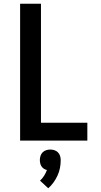

<svg xmlns="http://www.w3.org/2000/svg" viewBox="-20 -755 540 1031"><path d="M88 0V-735H200V-96H449V0ZM239 256 195 215Q208 203 217 188.5Q226 174 232 158Q223 156 215.5 151Q208 146 203 138.5Q198 131 196 122Q194 113 194 104Q194 93 197.5 82Q201 71 209 63Q217 55 228 51.5Q239 48 250 48Q261 48 272 51.5Q283 55 291 63Q299 71 302.5 82Q306 93 306 104Q306 126 302 147Q298 168 289 187.5Q280 207 267.5 224.5Q255 242 239 256Z"/></svg>

Font: Zed Mono
Style: Bold
Weight: 700
Monospace: yes
Designer: Belleve Invis
Foundry: Belleve Invis
Version: Version 1.0.0; ttfautohint (v1.8.4)